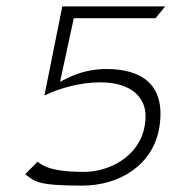

<svg xmlns="http://www.w3.org/2000/svg" viewBox="-20 -585 537 601"><path d="M59 -40C89 -16 99 -4 238 -4C352 -4 460 -67 479 -188C500 -323 420 -369 313 -369C268 -369 228 -358 196 -343L168 -329L211 -528H467L497 -565H175L119 -286C212 -332 381 -357 426 -265C436 -245 438 -221 433 -192C417 -94 320 -47 244 -47C138 -47 112 -67 98 -79Z"/></svg>

Font: Charger Sport
Style: HLExtObl
Weight: 100
Designer: Jasper
Foundry: Cannot Into Space Fonts
Version: Version 1.1